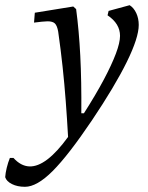

<svg xmlns="http://www.w3.org/2000/svg" viewBox="-111 -484 569 739"><path d="M307 -442 388 -464Q404 -454 413.5 -433.5Q423 -413 423 -388Q423 -339 377 -245.5Q331 -152 243 -21Q152 114 91.5 174.5Q31 235 -15 235Q-44 235 -65 224.5Q-86 214 -91 198Q-90 182 -85 161.5Q-80 141 -73 124H-59Q-31 155 1.5 156.5Q34 158 71.5 129.5Q109 101 151 43Q147 -29 142 -95Q137 -161 130 -226.5Q123 -292 113 -362Q109 -385 100.5 -393.5Q92 -402 72 -402Q66 -402 50 -400.5Q34 -399 20 -397L23 -435L171 -459L182 -449Q193 -367 198 -269.5Q203 -172 202 -48H212Q258 -120 288.5 -177.5Q319 -235 335 -277.5Q351 -320 351 -346Q351 -393 303 -425Z"/></svg>

Font: Alegreya
Style: Italic
Weight: 400
Italic angle: -7°
Designer: Juan Pablo del Peral
Foundry: Huerta Tipografica
Version: Version 2.009